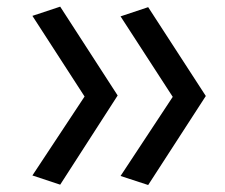

<svg xmlns="http://www.w3.org/2000/svg" viewBox="-20 -538 660 563"><path d="M333.5 -490 414.5 -517 583.5 -256.5 414.5 4.5 333.5 -22 486.5 -254ZM75 -23.5 228 -255 75 -491.5 156.5 -518.5 325 -258 156.5 3.5Z"/></svg>

Font: Monaspace Radon
Style: Regular
Weight: 400
Designer: Riley Cran & the Lettermatic Team
Foundry: Lettermatic
Version: Version 1.000 (Monaspace Radon)